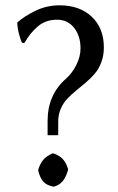

<svg xmlns="http://www.w3.org/2000/svg" viewBox="-20 -686 445 723"><path d="M194.8 -611.8Q153.3 -611.8 124 -587.9Q94.7 -564 71.8 -523.9L63 -524.9Q57.6 -534.7 51.5 -558.3Q45.4 -582 44.9 -601.1Q69.8 -624 112.8 -645Q155.8 -666 204.1 -666Q280.3 -666 325.7 -622.8Q371.1 -579.6 371.1 -507.8Q371.1 -477.1 361.6 -451.7Q352.1 -426.3 336.9 -408.7Q321.8 -391.1 303.5 -375.5Q285.2 -359.9 266.8 -345Q248.5 -330.1 233.4 -314.2Q218.3 -298.3 208.7 -276.4Q199.2 -254.4 199.2 -228V-176.8H159.2V-230Q159.2 -329.1 228 -389.2Q251.5 -409.7 267.3 -441.2Q283.2 -472.7 283.2 -503.9Q283.2 -550.8 259 -581.3Q234.9 -611.8 194.8 -611.8ZM124 -43V-46.9Q131.3 -71.3 144 -85.4Q156.7 -99.6 179.2 -108.9Q202.6 -101.6 216.1 -87.4Q229.5 -73.2 236.8 -47.9Q228.5 -18.1 215.6 -3.2Q202.6 11.7 182.1 17.1Q156.7 12.2 144 -1Q131.3 -14.2 124 -43Z"/></svg>

Font: Linear Smooth Low Contrast
Style: Regular
Weight: 500
Designer: Philipp H. Poll, Flanker
Foundry: Philipp H. Poll, reworked by Flanker
Version: Version 1.010 | FøM Fix